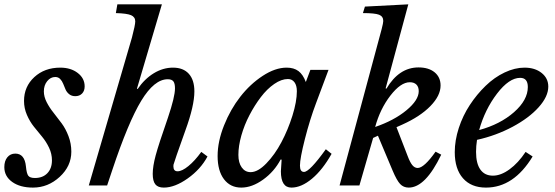

<svg xmlns="http://www.w3.org/2000/svg" viewBox="-33 -850 2546 880"><path d="M77.1 -387.2Q77.1 -453.1 124.3 -496.6Q171.4 -540 243.2 -540Q291.5 -540 323.2 -515.6Q355 -491.2 355 -454.1Q355 -433.6 343.3 -421.4Q331.5 -409.2 312 -409.2Q295.4 -409.2 284.2 -418.2Q272.9 -427.2 267.3 -440.2Q261.7 -453.1 256.6 -466.1Q251.5 -479 242.7 -488Q233.9 -497.1 220.2 -497.1Q198.7 -497.1 183.3 -478Q168 -459 168 -431.2Q168 -406.7 180.9 -381.6Q193.8 -356.4 212.4 -333.3Q231 -310.1 249.5 -284.9Q268.1 -259.8 281 -225.8Q293.9 -191.9 293.9 -154.8Q293.9 -88.4 240.5 -39.3Q187 9.8 118.2 9.8Q59.1 9.8 22.9 -16.1Q-13.2 -42 -13.2 -84Q-13.2 -112.3 0.7 -129.2Q14.6 -146 37.1 -146Q80.1 -146 85.9 -86.9Q88.9 -54.7 96.7 -44.4Q104.5 -34.2 127 -34.2Q163.1 -34.2 184.1 -56.2Q205.1 -78.1 205.1 -115.2Q205.1 -145 191.9 -172.9Q178.7 -200.7 159.9 -223.4Q141.1 -246.1 122.3 -269.5Q103.5 -293 90.3 -323.5Q77.1 -354 77.1 -387.2Z M736.8 -311Q769 -406.2 769 -444.8Q769 -467.8 761.5 -477.3Q753.9 -486.8 735.8 -486.8Q674.3 -486.8 614.5 -388.4Q554.7 -290 481 -68.8L458 0H374L571.8 -678.2Q586.9 -735.4 586.9 -752Q586.9 -772 567.9 -780.3Q548.8 -788.6 498 -790L504.9 -830.1H709L594.7 -443.8L597.7 -441.9Q629.9 -488.8 672.1 -514.4Q714.4 -540 759.8 -540Q807.1 -540 832.5 -511.7Q857.9 -483.4 857.9 -431.2Q857.9 -365.2 816.9 -252.9Q764.2 -105.5 762.2 -95.2Q761.7 -91.8 761.7 -87.9Q761.7 -64.9 780.8 -64.9Q801.3 -64.9 830.6 -88.9Q859.9 -112.8 889.6 -153.8L918 -132.8Q886.7 -74.2 827.4 -32.2Q768.1 9.8 717.8 9.8Q690.9 9.8 679 -5.1Q667 -20 667 -53.2Q667 -87.4 680.4 -137.5Q693.8 -187.5 736.8 -311Z M1286.6 -487.8Q1256.8 -487.8 1223.9 -465.1Q1190.9 -442.4 1162.4 -404.8Q1133.8 -367.2 1110.4 -322.3Q1086.9 -277.3 1073.2 -229Q1059.6 -180.7 1059.6 -140.1Q1059.6 -104 1075 -82.5Q1090.3 -61 1115.7 -61Q1148.9 -61 1187.7 -101.1Q1226.6 -141.1 1256.8 -198.2Q1287.1 -255.4 1307.4 -320.1Q1327.6 -384.8 1327.6 -432.1Q1327.6 -458 1316.7 -472.9Q1305.7 -487.8 1286.6 -487.8ZM1368.7 -474.1 1389.6 -529.8H1472.7L1415.5 -377Q1387.2 -302.2 1364.5 -213.1Q1341.8 -124 1341.8 -90.8Q1341.8 -62 1360.4 -62Q1385.7 -62 1460.4 -166L1486.8 -145Q1445.8 -71.8 1397 -31Q1348.1 9.8 1302.7 9.8Q1254.4 9.8 1254.4 -64.9Q1254.4 -72.8 1257.8 -118.2L1253.4 -119.1Q1224.1 -63.5 1173.1 -26.9Q1122.1 9.8 1072.8 9.8Q1022.5 9.8 993.4 -28.8Q964.4 -67.4 964.4 -134.8Q964.4 -201.7 993.9 -275.4Q1023.4 -349.1 1068.4 -406.7Q1113.3 -464.4 1170.9 -502.2Q1228.5 -540 1280.8 -540Q1314 -540 1335 -524.2Q1356 -508.3 1368.7 -474.1Z M1881.3 -80.1Q1910.6 -80.1 1963.4 -154.8L1989.3 -141.1Q1917 9.8 1840.3 9.8Q1816.4 9.8 1801 -6.6Q1785.6 -22.9 1766.6 -67.9L1699.2 -228L1677.2 -217.8L1614.3 0H1523.4L1716.3 -716.8Q1723.6 -745.1 1723.6 -753.9Q1723.6 -774.9 1704.3 -782.5Q1685.1 -790 1630.4 -790L1639.6 -819.8L1838.4 -830.1L1734.4 -444.8L1738.3 -443.8Q1795.9 -541 1885.3 -541Q1931.6 -541 1959 -518.6Q1986.3 -496.1 1986.3 -458Q1986.3 -411.6 1939.7 -363.8Q1893.1 -315.9 1810.5 -278.8L1784.2 -267.1L1835.4 -134.8Q1846.2 -106 1856.9 -93Q1867.7 -80.1 1881.3 -80.1ZM1686.5 -268.1Q1773.4 -297.9 1829.8 -344.5Q1886.2 -391.1 1886.2 -432.1Q1886.2 -451.7 1875.5 -462.4Q1864.7 -473.1 1845.2 -473.1Q1803.7 -473.1 1756.3 -411.9Q1709 -350.6 1686.5 -268.1Z M2376 -153.8 2408.2 -132.8Q2321.8 9.8 2194.3 9.8Q2126.5 9.8 2088.9 -33Q2051.3 -75.7 2051.3 -152.8Q2051.3 -206.5 2069.8 -263.4Q2088.4 -320.3 2120.4 -368.9Q2152.3 -417.5 2192.6 -456.5Q2232.9 -495.6 2279.8 -517.8Q2326.7 -540 2371.1 -540Q2418.9 -540 2449.5 -515.6Q2480 -491.2 2480 -453.1Q2480 -407.7 2435.8 -358.4Q2391.6 -309.1 2316.2 -268.8Q2240.7 -228.5 2153.3 -209Q2148.9 -180.7 2148.9 -153.8Q2148.9 -100.6 2168.7 -72.8Q2188.5 -44.9 2226.1 -44.9Q2262.7 -44.9 2302.5 -74Q2342.3 -103 2376 -153.8ZM2351.1 -493.2Q2300.3 -493.2 2244.9 -420.7Q2189.5 -348.1 2163.1 -253.9Q2259.8 -280.3 2323 -335.9Q2386.2 -391.6 2386.2 -451.2Q2386.2 -493.2 2351.1 -493.2Z"/></svg>

Font: Libre Baskerville
Style: Italic
Weight: 400
Designer: Pablo Impallari, Rodrigo Fuenzalida
Foundry: Pablo Impallari, Rodrigo Fuenzalida
Version: Version 1.000